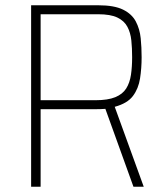

<svg xmlns="http://www.w3.org/2000/svg" viewBox="-20 -708 631 728"><path d="M98 0V-688H353Q413 -688 446.5 -671.5Q480 -655 495 -626.5Q510 -598 513.5 -563Q517 -528 517 -491Q517 -449 511 -410.5Q505 -372 484 -344Q463 -316 415 -303L525 0H486L376 -305L396 -298Q389 -296 375.5 -295Q362 -294 343 -294H134V0ZM134 -328H342Q389 -328 417 -339.5Q445 -351 458.5 -372.5Q472 -394 476.5 -424Q481 -454 481 -491Q481 -525 478 -554.5Q475 -584 463 -606.5Q451 -629 425 -641.5Q399 -654 352 -654H134Z"/></svg>

Font: Saira Thin SemiCondensed
Style: Regular
Weight: 100
Width: 4
Version: Version 1.101